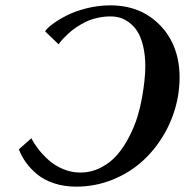

<svg xmlns="http://www.w3.org/2000/svg" viewBox="-20 -679 685 711"><path d="M196.8 -515.1 147 -563Q153.3 -573.7 174.1 -589.4Q194.8 -605 225.8 -621.1Q256.8 -637.2 300.5 -648.2Q344.2 -659.2 388.2 -659.2Q501.5 -659.2 573.2 -585Q645 -510.7 645 -391.1Q645 -359.4 639.2 -323.2Q627 -253.4 593.3 -191.9Q559.6 -130.4 510.7 -85.2Q461.9 -40 397.5 -13.9Q333 12.2 262.2 12.2Q217.8 12.2 180.2 -0.2Q142.6 -12.7 117.4 -33.7Q92.3 -54.7 75.9 -77.6Q59.6 -100.6 49.8 -126L96.2 -167Q106 -147.5 121.8 -127Q137.7 -106.4 160.2 -86.2Q182.6 -65.9 213.6 -53Q244.6 -40 276.9 -40Q318.4 -40 354 -58.6Q389.6 -77.1 414.3 -106Q439 -134.8 458.5 -172.9Q478 -210.9 488.8 -246.1Q499.5 -281.2 505.9 -316.9Q518.1 -387.2 518.1 -432.1Q518.1 -475.6 509.8 -509.3Q501.5 -543 488.5 -563Q475.6 -583 458 -595.9Q440.4 -608.9 423.6 -613.5Q406.7 -618.2 388.2 -618.2Q363.3 -618.2 339.4 -612.5Q315.4 -606.9 297.1 -597.9Q278.8 -588.9 262.2 -577.6Q245.6 -566.4 233.9 -555.4Q222.2 -544.4 213.6 -535.4Q205.1 -526.4 201.2 -520.5Z"/></svg>

Font: Linux Libertine G
Style: Bold Italic
Weight: 700
Italic angle: -11.5°
Designer: Philipp H. Poll
Foundry: Philipp H. Poll
Version: Version 4.1.0